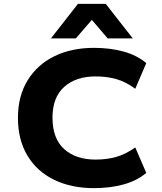

<svg xmlns="http://www.w3.org/2000/svg" viewBox="-20 -964 840 995"><path d="M467 11Q350 11 261 -32Q172 -75 122.5 -157Q73 -239 73 -353Q73 -466 123 -547.5Q173 -629 261.5 -672.5Q350 -716 467 -716Q552 -716 621.5 -696.5Q691 -677 738 -637L681 -504Q632 -540 583 -554Q534 -568 475 -568Q374 -568 313 -514Q252 -460 252 -354Q252 -246 312.5 -191.5Q373 -137 475 -137Q534 -137 583 -151Q632 -165 681 -200L738 -68Q691 -28 621.5 -8.5Q552 11 467 11ZM244 -765 384 -944H528L668 -765H538L456 -861L373 -765Z"/></svg>

Font: Nunito Sans 7pt SemiExpanded ExtraBold
Style: Regular
Weight: 800
Width: 6
Designer: Vernon Adams
Foundry: Vernon Adams
Version: Version 3.101;gftools[0.9.27]